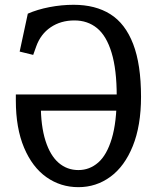

<svg xmlns="http://www.w3.org/2000/svg" viewBox="-20 -762 660 794"><path d="M45.5 -346V-371.3H506.3V-304.3H120.7L148.7 -331.2Q148.7 -240.7 168.2 -179.7Q187.7 -118.7 222.5 -88.7Q257.3 -58.7 304.2 -58.7Q350.5 -58.7 386.1 -89.8Q421.7 -120.8 442.2 -188.8Q462.7 -256.8 462.7 -364.2Q462.7 -474.5 441.4 -544.2Q420.2 -614 381.2 -645.8Q342.3 -677.5 287.7 -677.5Q231.3 -677.5 189.6 -649.2Q147.8 -621 129.5 -569.3L117.3 -535L61.3 -548.7L95 -705.5Q134.3 -722.8 184.4 -732.5Q234.5 -742.2 284.5 -742.2Q374.5 -742.2 436.2 -703.4Q498 -664.7 530.6 -580.2Q563.2 -495.7 563.2 -361.7Q563.2 -242.3 529.2 -158.1Q495.2 -73.8 436.4 -30.9Q377.7 12 304.2 12Q230.7 12 172.1 -29.3Q113.5 -70.7 79.5 -151.4Q45.5 -232.2 45.5 -346Z"/></svg>

Font: Monaspace Xenon Var ExtraLight
Style: Regular
Weight: 200
Designer: Riley Cran and the Lettermatic Team
Version: Version 1.200 (Monaspace Xenon Var)